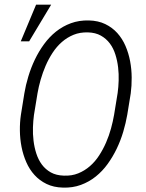

<svg xmlns="http://www.w3.org/2000/svg" viewBox="-20 -810 637 839"><path d="M536.1 -308.6Q529.8 -272.5 518.6 -234.4Q507.3 -196.3 490.2 -160.6Q473.1 -125 450.4 -93.5Q427.7 -62 398.4 -38.6Q369.1 -15.1 333.3 -2Q297.4 11.2 254.9 9.8Q214.4 8.8 183.6 -6.1Q152.8 -21 130.9 -45.2Q108.9 -69.3 95 -101.1Q81.1 -132.8 74.2 -167.7Q67.4 -202.6 66.9 -238.8Q66.4 -274.9 71.3 -308.1L86.4 -401.9Q92.3 -438 103.8 -475.8Q115.2 -513.7 132.3 -549.6Q149.4 -585.4 172.4 -616.9Q195.3 -648.4 224.6 -671.9Q253.9 -695.3 289.8 -708.5Q325.7 -721.7 368.2 -720.7Q409.2 -719.7 439.9 -704.8Q470.7 -689.9 492.7 -665.5Q514.6 -641.1 528.3 -609.4Q542 -577.6 548.6 -542.5Q555.2 -507.3 555.4 -471.2Q555.7 -435.1 551.3 -401.9ZM494.1 -403.8Q497.6 -428.7 498.5 -457.8Q499.5 -486.8 496.1 -515.9Q492.7 -544.9 484.1 -572Q475.6 -599.1 460 -620.1Q444.3 -641.1 420.9 -654.3Q397.5 -667.5 364.3 -668.5Q329.6 -669.4 301.5 -658Q273.4 -646.5 250.5 -626.5Q227.5 -606.4 210 -579.6Q192.4 -552.7 179.4 -522.7Q166.5 -492.7 157.7 -461.9Q148.9 -431.2 144 -402.8L128.4 -307.6Q125 -282.7 124 -253.7Q123 -224.6 126.5 -195.6Q129.9 -166.5 138.7 -139.2Q147.5 -111.8 163.1 -90.8Q178.7 -69.8 202.1 -56.6Q225.6 -43.5 258.8 -42.5Q293.5 -41 321.8 -52.5Q350.1 -64 373 -84Q396 -104 413.3 -130.9Q430.7 -157.7 443.6 -187.5Q456.5 -217.3 465.1 -248.5Q473.6 -279.8 478.5 -308.1ZM137.7 -789.6H203.6L107.4 -629.4H70.8Z"/></svg>

Font: Roboto Mono Light
Style: Italic
Weight: 300
Designer: Google
Version: Version 2.000985; 2015; ttfautohint (v1.3)